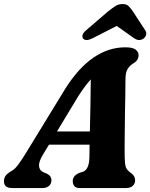

<svg xmlns="http://www.w3.org/2000/svg" viewBox="-46 -954 762 974"><path d="M172 -170Q150 -133.5 152 -111.5Q154 -89.5 173.5 -80.5L193 -72.5Q205.5 -65.5 210.2 -57.2Q215 -49 215 -40.5Q215 -21.5 202.5 -10.8Q190 0 169 0H15.5Q-26 0 -26 -34.5Q-26 -49.5 -18.2 -61.5Q-10.5 -73.5 14 -87.5Q30.5 -96.5 49.5 -123Q68.5 -149.5 88.5 -182.5L285.5 -504.5Q353 -611 429.2 -662.5Q505.5 -714 589.5 -714Q627 -714 642 -702.5Q657 -691 657 -673.5Q657 -650.5 636 -636Q615 -624.5 602.8 -606.2Q590.5 -588 590.5 -552.5Q590.5 -524.5 589.8 -482Q589 -439.5 588.2 -391Q587.5 -342.5 587 -295.8Q586.5 -249 586.2 -212.2Q586 -175.5 586.5 -157Q587 -123.5 592 -107Q597 -90.5 621 -74.5Q639.5 -60 639.5 -39Q639.5 -22 627.2 -11Q615 0 593 0H360.5Q339 0 331 -10.2Q323 -20.5 323 -35Q323 -50 331.8 -60Q340.5 -70 357.5 -77.5L374.5 -82.5Q391.5 -89 399.2 -108Q407 -127 407.5 -155.5Q407.5 -168 408 -184.5Q408.5 -201 408.5 -220H202.5ZM350.5 -465 243 -287H410Q411.5 -351 412.8 -422Q414 -493 414.5 -551Q401.5 -537 385.8 -516.2Q370 -495.5 350.5 -465ZM426 -761Q390 -742.5 376 -758Q370.5 -764 372.8 -775.8Q375 -787.5 391 -800.5L502.5 -896.5Q523.5 -913 539.5 -923.2Q555.5 -933.5 576 -933.5Q596 -933.5 606.2 -923.2Q616.5 -913 628 -896.5L690.5 -800.5Q699 -787.5 694.8 -775.8Q690.5 -764 682 -758Q659 -742.5 633 -761L546 -822.5Z"/></svg>

Font: Fraunces 9pt Soft
Style: Bold Italic
Weight: 700
Italic angle: -16°
Version: Version 1.000;[b76b70a41]